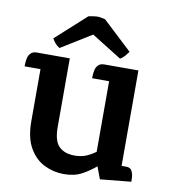

<svg xmlns="http://www.w3.org/2000/svg" viewBox="-82 -783 765 868"><g transform="rotate(10 300.5 -349.0)"><path d="M520 -67H542Q560 -67 567 -54Q574 -41 575 -26Q576 -11 576 -4L434 10L413 -46Q385 -22 351 -3.5Q317 15 268 15Q222 15 179.5 -5.5Q137 -26 110 -72.5Q83 -119 83 -195V-434H10Q10 -438 10.5 -449Q11 -460 14 -473Q17 -486 26.5 -495.5Q36 -505 54 -505H205V-190Q205 -126 230.5 -101Q256 -76 302 -76Q332 -76 354 -85Q376 -94 398 -110V-434H320Q320 -438 320.5 -449Q321 -460 324 -473Q327 -486 336.5 -495.5Q346 -505 364 -505H520ZM331 -707 466 -581Q459 -571 450 -560.5Q441 -550 429 -543L243 -659H339L151 -543Q138 -551 131 -559Q124 -567 116 -581L255 -707Q279 -712 293 -712.5Q307 -713 331 -707Z"/></g></svg>

Font: Karma Variable Light
Style: Regular
Weight: 300
Designer: Joana Correia
Foundry: Indian Type Foundry
Version: Version 3.000